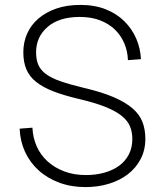

<svg xmlns="http://www.w3.org/2000/svg" viewBox="-20 -746 671 782"><path d="M328 16Q270 16 221.5 -2Q173 -20 137.5 -52Q102 -84 82 -127.5Q62 -171 60 -222L112 -226Q114 -185 129.5 -150Q145 -115 173.5 -89Q202 -63 241.5 -48Q281 -33 330 -33Q371 -33 406 -43Q441 -53 466 -71.5Q491 -90 505 -117.5Q519 -145 519 -180Q519 -207 510 -230Q501 -253 477 -273Q453 -293 409.5 -310.5Q366 -328 297 -344Q238 -358 196 -374.5Q154 -391 127 -412.5Q100 -434 87.5 -463.5Q75 -493 75 -533Q75 -574 90.5 -609Q106 -644 136 -670Q166 -696 209 -711Q252 -726 307 -726Q366 -726 411 -708Q456 -690 487 -659Q518 -628 535 -588.5Q552 -549 554 -505L501 -501Q500 -537 486.5 -569Q473 -601 448.5 -625Q424 -649 388 -663Q352 -677 305 -677Q221 -677 174 -636.5Q127 -596 127 -533Q127 -503 136 -482Q145 -461 167 -444.5Q189 -428 226.5 -415Q264 -402 322 -388Q395 -371 443.5 -350Q492 -329 520.5 -304Q549 -279 560.5 -248.5Q572 -218 572 -181Q572 -135 553 -98.5Q534 -62 501 -36.5Q468 -11 423.5 2.5Q379 16 328 16Z"/></svg>

Font: Geist ExtLt
Style: Regular
Weight: 400
Designer: Basement.studio, Andrés Briganti, Mateo Zaragoza
Foundry: Basement.studio, Vercel, Andrés Briganti, Guido Ferreyra, Mateo Zaragoza
Version: Version 1.401